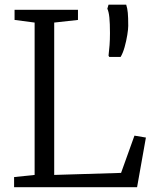

<svg xmlns="http://www.w3.org/2000/svg" viewBox="-20 -784 652 804"><path d="M39 0V-42.5L125 -51.5V-689.5L41 -700.5V-743H306.5V-700.5L207 -689.5V-51.5L487 -60L543 -216L591 -208L554 0ZM485 -545.5H437.5L434.5 -551Q437 -572 438.8 -595Q440.5 -618 440.5 -645.5Q440.5 -686 438 -710.5Q435.5 -735 429.5 -747.5L434.5 -764.5H508.5Q513.5 -749 515.2 -730.2Q517 -711.5 517 -675.5Q517 -662.5 513 -637.5Q509 -612.5 501.8 -586.8Q494.5 -561 485 -545.5Z"/></svg>

Font: Merriweather 20pt Light
Style: Regular
Weight: 300
Version: Version 2.100